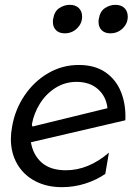

<svg xmlns="http://www.w3.org/2000/svg" viewBox="-20 -764 573 795"><path d="M253 -59Q189 -59 153 -90.5Q117 -122 108 -175L499 -266Q502 -330 481.5 -382Q461 -434 417 -464.5Q373 -495 306 -495Q238 -495 179.5 -461Q121 -427 81.5 -368.5Q42 -310 30 -239Q25 -211 25 -189Q25 -130 51.5 -84.5Q78 -39 126 -14Q174 11 236 11Q287 11 333.5 -4Q380 -19 416 -44L431 -132Q346 -59 253 -59ZM297 -425Q352 -425 386 -394.5Q420 -364 425 -316L114 -240L112 -249Q120 -294 145 -334.5Q170 -375 209.5 -400Q249 -425 297 -425ZM200 -685Q199 -681 199 -673Q199 -652 212 -639Q225 -626 248 -626Q278 -626 299 -646.5Q320 -667 320 -695Q320 -717 306.5 -730.5Q293 -744 269 -744Q246 -744 225.5 -730.5Q205 -717 200 -685ZM389 -685Q388 -681 388 -673Q388 -652 401 -639Q414 -626 437 -626Q467 -626 488 -646.5Q509 -667 509 -695Q509 -717 495.5 -730.5Q482 -744 458 -744Q435 -744 414.5 -730.5Q394 -717 389 -685Z"/></svg>

Font: Geom Light
Style: Italic
Weight: 300
Italic angle: -10°
Version: Version 1.102